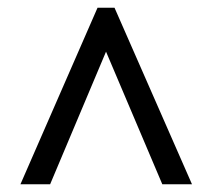

<svg xmlns="http://www.w3.org/2000/svg" viewBox="-20 -734 552 498"><path d="M33 -256 233 -714H277L478 -256H401L255 -600L110 -256Z"/></svg>

Font: Noto Serif SemiCondensed ExtraBold
Style: Regular
Weight: 800
Width: 4
Designer: Monotype Design Team
Foundry: Monotype Imaging Inc.
Version: Version 2.015